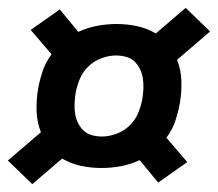

<svg xmlns="http://www.w3.org/2000/svg" viewBox="-27 -584 554 488"><path d="M55 -116 -7 -176 77 -248Q67 -273 66 -301.5Q65 -330 70 -359Q74 -381 81.5 -403.5Q89 -426 104 -446L51 -508L125 -560L172 -503Q196 -514 220.5 -518.5Q245 -523 269 -523Q296 -523 321.5 -517.5Q347 -512 369 -499L445 -564L507 -504L423 -432Q433 -407 434 -378.5Q435 -350 430 -321Q426 -299 418.5 -276.5Q411 -254 396 -234L449 -172L375 -120L328 -177Q304 -166 279.5 -161.5Q255 -157 231 -157Q204 -157 178.5 -162.5Q153 -168 131 -181ZM232 -237Q250 -237 269 -244Q288 -251 302.5 -265Q317 -279 324.5 -297.5Q332 -316 335 -334Q337 -347 337.5 -360Q338 -373 336 -385.5Q334 -398 328.5 -409Q323 -420 314.5 -428Q306 -436 293.5 -439.5Q281 -443 268 -443Q250 -443 231 -436Q212 -429 197.5 -415Q183 -401 175.5 -382.5Q168 -364 165 -346Q163 -333 162.5 -320Q162 -307 164 -294.5Q166 -282 171.5 -271Q177 -260 185.5 -252Q194 -244 206.5 -240.5Q219 -237 232 -237Z"/></svg>

Font: Iosevka Curly Heavy
Style: Italic
Weight: 900
Italic angle: -9°
Monospace: yes
Designer: Belleve Invis
Foundry: Belleve Invis
Version: Version 22.1.2; ttfautohint (v1.8.4)